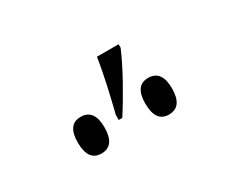

<svg xmlns="http://www.w3.org/2000/svg" viewBox="-49 -969 561 468"><g transform="rotate(-30 231.5 -735.0)"><path d="M210 -680H220Q242 -714 264.5 -754.5Q287 -795 302 -830V-840H241Q236 -806 227 -766Q218 -726 210 -694ZM133 -630Q171 -630 171 -682Q171 -733 133 -733Q96 -733 96 -682Q96 -630 133 -630ZM323 -630Q361 -630 361 -682Q361 -733 323 -733Q286 -733 286 -682Q286 -630 323 -630Z"/></g></svg>

Font: Noto Serif Display Condensed Semi
Style: Regular
Weight: 600
Width: 3
Designer: Monotype Design Team
Foundry: Monotype Imaging Inc.
Version: Version 1.900